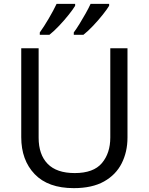

<svg xmlns="http://www.w3.org/2000/svg" viewBox="-20 -964 771 994"><path d="M640 -252Q640 -178 610 -118.5Q580 -59 518.5 -24.5Q457 10 362 10Q229 10 159.5 -62.5Q90 -135 90 -254V-714H180V-251Q180 -164 226.5 -116Q273 -68 367 -68Q464 -68 507.5 -119.5Q551 -171 551 -252V-714H640ZM545 -934Q535 -917 512 -888Q489 -859 462 -830.5Q435 -802 412 -784H362V-796Q376 -815 392 -841Q408 -867 423.5 -894.5Q439 -922 449 -944H545ZM369 -934Q359 -917 336 -888Q313 -859 286 -830.5Q259 -802 236 -784H186V-796Q207 -825 232 -867.5Q257 -910 273 -944H369Z"/></svg>

Font: Noto Sans Multani
Style: Regular
Weight: 400
Designer: Monotype Design Team
Foundry: Monotype Imaging Inc.
Version: Version 2.002; ttfautohint (v1.8.4.7-5d5b)